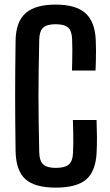

<svg xmlns="http://www.w3.org/2000/svg" viewBox="-20 -828 491 856"><path d="M228.5 8.5Q135.5 8.5 93.5 -29Q51.5 -66.5 49.5 -153Q48.5 -219.5 48 -280.2Q47.5 -341 47.5 -400Q47.5 -459 48 -519.8Q48.5 -580.5 49.5 -647.5Q51 -731 94 -769.2Q137 -807.5 228 -807.5Q318.5 -807.5 361.2 -769Q404 -730.5 407 -647Q408 -625 408 -602.8Q408 -580.5 407.5 -558.2Q407 -536 406 -513.5H301Q301.5 -537.5 302 -560.2Q302.5 -583 302.5 -606Q302.5 -629 301.5 -652.5Q300.5 -690 283.8 -705Q267 -720 228 -720Q189.5 -720 172.8 -705Q156 -690 155 -652.5Q153.5 -583 152.5 -521Q151.5 -459 151.5 -399.8Q151.5 -340.5 152.5 -278.8Q153.5 -217 155 -147.5Q156 -110 173 -94.8Q190 -79.5 228.5 -79.5Q269.5 -79.5 287 -94.8Q304.5 -110 305.5 -147.5Q306.5 -170 306.8 -191Q307 -212 306.5 -236.5Q306 -261 305 -293H410.5Q412 -254 412.2 -219.5Q412.5 -185 411 -153Q408 -66.5 365.5 -29Q323 8.5 228.5 8.5Z"/></svg>

Font: Big Shoulders Medium
Style: Regular
Weight: 500
Designer: Patric King
Foundry: XO Type Co
Version: Version 2.002